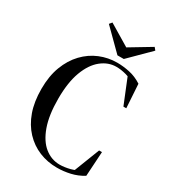

<svg xmlns="http://www.w3.org/2000/svg" viewBox="-210 -976 988 1103"><g transform="rotate(30 284.5 -425.0)"><path d="M345 16Q282 16 227 -6.5Q172 -29 130 -73.5Q88 -118 65 -182.5Q42 -247 42 -332Q42 -417 66.5 -481.5Q91 -546 133.5 -590.5Q176 -635 230.5 -657.5Q285 -680 345 -680Q384 -680 427 -671Q470 -662 510 -636L520 -479H501L432 -649L485 -635L489 -611Q453 -638 418.5 -647.5Q384 -657 352 -657Q299 -657 253.5 -620.5Q208 -584 181 -512Q154 -440 154 -331Q154 -222 180 -150Q206 -78 250.5 -42.5Q295 -7 350 -7Q381 -7 418.5 -16.5Q456 -26 491 -54L490 -29L438 -16L506 -191H525L515 -28Q476 -4 432.5 6Q389 16 345 16ZM205 -866 363 -771H327L485 -866L499 -849L366 -717H324L191 -849Z"/></g></svg>

Font: Source Serif 4 60pt SemiBold
Style: Regular
Weight: 600
Version: Version 4.004;hotconv 1.0.116;makeotfexe 2.5.65601